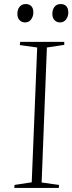

<svg xmlns="http://www.w3.org/2000/svg" viewBox="-20 -930 358 950"><path d="M164 -695 78 -707 80 -723H298V-708L212 -695L186 -27L272 -15L271 0H51L52 -15L137 -28ZM66 -862Q66 -883 77 -896.5Q88 -910 107 -910Q124 -910 134.5 -900Q145 -890 145 -868Q145 -849 134 -834Q123 -819 104 -819Q88 -819 77 -830Q66 -841 66 -862ZM239 -862Q239 -883 250 -896.5Q261 -910 280 -910Q298 -910 308 -899.5Q318 -889 318 -868Q318 -849 307 -834Q296 -819 277 -819Q261 -819 250 -830Q239 -841 239 -862Z"/></svg>

Font: Literata 60pt ExtraLight
Style: Italic
Weight: 250
Italic angle: -2°
Designer: Latin by Veronika Burian and Jose Scaglione. Greek by Irene Vlachou. Cyrillic by Vera Evstafieva
Foundry: TypeTogether
Version: Version 3.103;gftools[0.9.29]